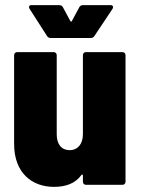

<svg xmlns="http://www.w3.org/2000/svg" viewBox="-20 -720 548 748"><path d="M348 -580 418 -685C423 -693 420 -700 411 -700H304C298 -700 292 -698 289 -692L260 -638C258 -635 256 -635 254 -638L225 -692C222 -698 216 -700 210 -700H103C97 -700 93 -698 93 -693C93 -691 94 -689 95 -686L163 -580C166 -575 171 -572 177 -572H334C340 -572 345 -575 348 -580ZM303 -505V-197C303 -159 283 -135 251 -135C220 -135 201 -158 201 -196V-505C201 -512 196 -517 189 -517H47C40 -517 35 -512 35 -505V-159C35 -45 106 8 190 8C236 8 273 -5 297 -38C300 -42 303 -40 303 -36V-12C303 -5 308 0 315 0H457C464 0 469 -5 469 -12V-505C469 -512 464 -517 457 -517H315C308 -517 303 -512 303 -505Z"/></svg>

Font: Barlow Semi Condensed ExtraBold
Style: Regular
Weight: 800
Width: 4
Designer: Jeremy Tribby
Foundry: Tribby Type
Version: Version 1.422;hotconv 1.0.109;makeotfexe 2.5.65596